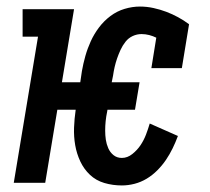

<svg xmlns="http://www.w3.org/2000/svg" viewBox="-20 -558 640 586"><path d="M352 8Q324 8 298.5 0.5Q273 -7 254.5 -24.5Q236 -42 225 -65.5Q214 -89 209.5 -115Q205 -141 206 -168.5Q207 -196 211 -223H155L118 0H22L96 -446H49V-530H206L169 -307H225L230 -341Q234 -364 240.5 -387Q247 -410 257 -432Q267 -454 282 -474Q297 -494 317 -509Q337 -524 360.5 -531Q384 -538 407 -538Q428 -538 448.5 -533.5Q469 -529 487.5 -522Q506 -515 523.5 -505.5Q541 -496 557 -484L535 -350H442L457 -443Q447 -448 435.5 -451Q424 -454 412 -454Q398 -454 385 -448Q372 -442 363 -430.5Q354 -419 348 -406Q342 -393 337.5 -380Q333 -367 330 -354Q327 -341 325 -327L321 -307H406L392 -223H308L307 -217Q304 -203 302.5 -188.5Q301 -174 301 -159.5Q301 -145 303 -131.5Q305 -118 310.5 -105.5Q316 -93 326.5 -84.5Q337 -76 352 -76Q369 -76 384 -88Q399 -100 409 -115Q419 -130 425.5 -147Q432 -164 437 -181L523 -143Q516 -124 507 -105.5Q498 -87 486.5 -70Q475 -53 460 -38Q445 -23 427.5 -12.5Q410 -2 390.5 3Q371 8 352 8Z"/></svg>

Font: Iosevka Curly Slab MdEx
Style: Italic
Weight: 500
Width: 7
Italic angle: -9°
Monospace: yes
Designer: Belleve Invis
Foundry: Belleve Invis
Version: Version 11.0.0; ttfautohint (v1.8.3)